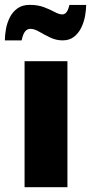

<svg xmlns="http://www.w3.org/2000/svg" viewBox="-39 -785 381 805"><path d="M64 0V-528.3H243.7V0ZM-18.6 -615.7Q-18.6 -638.2 -13.9 -663.8Q-9.3 -689.5 2.4 -712.4Q14.2 -735.4 34.4 -750Q54.7 -764.6 85.4 -764.6Q119.6 -764.6 145.3 -754.9Q170.9 -745.1 189.7 -734.9Q208.5 -724.6 222.2 -724.6Q231.9 -724.6 239.3 -733.2Q246.6 -741.7 252 -764.2H322.3Q322.3 -743.7 317.6 -718Q313 -692.4 301.8 -669.2Q290.5 -646 271.5 -630.9Q252.4 -615.7 223.6 -615.7Q196.3 -615.7 171.4 -627.7Q146.5 -639.6 125.7 -651.9Q105 -664.1 88.4 -664.1Q75.7 -664.1 66.7 -653.6Q57.6 -643.1 51.8 -615.7Z"/></svg>

Font: Comme ExtraBold
Style: Regular
Weight: 800
Version: Version 1.000;gftools[0.9.27]